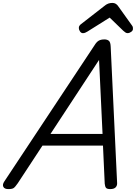

<svg xmlns="http://www.w3.org/2000/svg" viewBox="-72 -1286 934 1320"><path d="M-15 14Q-41 14 -49 -1.5Q-57 -17 -42 -39L578 -975Q592 -998 607 -1006.5Q622 -1015 646 -1015Q665 -1015 676.5 -1005.5Q688 -996 689 -964L733 -31Q735 -11 723.5 1.5Q712 14 686 14Q664 14 657 5.5Q650 -3 648 -23L636 -285H220L50 -26Q32 0 21.5 7Q11 14 -15 14ZM275 -365H633L609 -874ZM498 -1058Q486 -1058 478 -1070Q470 -1082 470 -1093Q470 -1103 473.5 -1108Q477 -1113 481 -1117L643 -1243Q658 -1256 671.5 -1261Q685 -1266 701 -1266Q714 -1266 724.5 -1259.5Q735 -1253 743 -1240L836 -1110Q841 -1103 841.5 -1097.5Q842 -1092 842 -1087Q842 -1075 829 -1066.5Q816 -1058 807 -1058Q797 -1058 790 -1063Q783 -1068 775 -1075L682 -1165L529 -1069Q522 -1065 514.5 -1061.5Q507 -1058 498 -1058Z"/></svg>

Font: Playwrite MX
Style: Regular
Weight: 400
Designer: Veronika Burian, José Scaglione
Foundry: TypeTogether
Version: Version 1.002